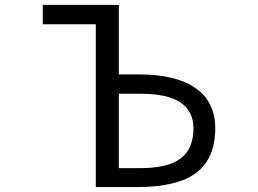

<svg xmlns="http://www.w3.org/2000/svg" viewBox="-20 -752 1040 774"><path d="M459 -374V-74.2H543.9Q657.2 -74.2 708.5 -113.3Q759.8 -152.3 759.8 -234.4Q759.8 -375 545.9 -374ZM366.2 -654.3H152.3V-732.4H459V-452.1H539.1Q689.5 -452.1 768.6 -396.5Q847.7 -340.8 847.7 -235.4Q847.7 -113.3 771.5 -55.7Q695.3 2 534.2 2H366.2Z"/></svg>

Font: Gen Shin Gothic Monospace Regular
Style: Regular
Weight: 400
Designer: [Source Han Sans]
Ryoko NISHIZUKA  (kana & ideographs); Paul D. Hunt (Latin, Greek & Cyrillic); Wenlong ZHANG  (bopomofo
Version: Version 1.002.20150607